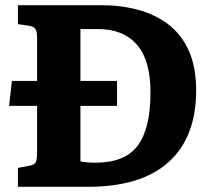

<svg xmlns="http://www.w3.org/2000/svg" viewBox="-20 -720 818 740"><path d="M370 -700Q445 -700 511 -682.5Q577 -665 627.5 -627Q678 -589 707 -526Q736 -463 736 -371Q736 -191 630 -95.5Q524 0 319 0H49V-73L92 -81Q111 -84 117 -93.5Q123 -103 123 -132V-312H15L26 -408H123V-573Q123 -598 116.5 -608Q110 -618 90 -621L49 -627V-700ZM348 -93Q462 -93 511 -159Q560 -225 560 -364Q560 -488 507.5 -548Q455 -608 358 -608H290V-408H431V-312H290V-98Q314 -93 348 -93Z"/></svg>

Font: Literata 12pt
Style: Bold
Weight: 700
Designer: Latin by Veronika Burian and Jose Scaglione. Greek by Irene Vlachou. Cyrillic by Vera Evstafieva.
Foundry: TypeTogether
Version: Version 3.002